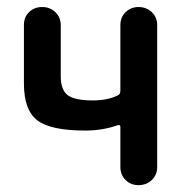

<svg xmlns="http://www.w3.org/2000/svg" viewBox="-20 -540 540 560"><path d="M228.5 -159.2Q127.9 -159.2 88.9 -189Q49.8 -218.8 49.8 -295.9V-466.8Q49.8 -490.2 64.9 -504.9Q80.1 -519.5 103 -519.5Q126 -519.5 141.6 -504.4Q157.2 -489.3 157.2 -466.8V-317.4Q157.2 -278.3 177.2 -262.7Q197.3 -247.1 251 -247.1Q293.9 -247.1 323.2 -261.7Q331.1 -264.6 331.1 -275.4V-466.8Q331.1 -490.2 346.7 -504.9Q362.3 -519.5 383.8 -519.5Q407.2 -519.5 422.9 -504.4Q438.5 -489.3 438.5 -466.8V-52.7Q438.5 -30.3 422.9 -15.1Q407.2 0 383.8 0Q361.3 0 346.2 -15.1Q331.1 -30.3 331.1 -52.7V-169.9Q331.1 -176.8 323.2 -174.8Q279.3 -159.2 228.5 -159.2Z"/></svg>

Font: Rounded Mgen+ 1m medium
Style: Regular
Weight: 500
Designer: [Source Han Sans]
Ryoko NISHIZUKA  (kana & ideographs); Paul D. Hunt (Latin, Greek & Cyrillic); Wenlong ZHANG  (bopomofo
Version: Version 1.059.20150602